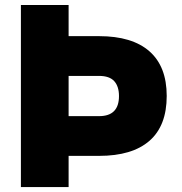

<svg xmlns="http://www.w3.org/2000/svg" viewBox="-20 -756 734 776"><path d="M257.3 0H64.5V-735.8H257.3V-609.9H380.4Q514.2 -609.9 584 -548.6Q653.8 -487.3 653.8 -368.2Q653.8 -247.6 584 -186.8Q514.2 -126 380.4 -126H257.3ZM257.3 -449.2V-286.6H380.4Q460.9 -286.6 460.9 -367.7Q460.9 -406.7 441.7 -428Q422.4 -449.2 380.4 -449.2Z"/></svg>

Font: Estedad-FD Black
Style: Regular
Weight: 900
Designer: Amin Abedi
Version: Version 7.3